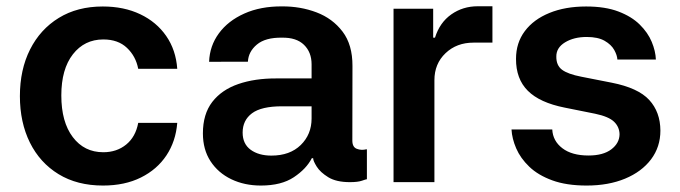

<svg xmlns="http://www.w3.org/2000/svg" viewBox="-20 -573 2138 604"><path d="M304 10.7Q222.7 10.7 164.1 -25.2Q105.5 -61.1 74 -124.6Q42.6 -188.2 42.6 -270.6Q42.6 -354 74.6 -417.4Q106.5 -480.8 165 -516.7Q223.4 -552.6 303.3 -552.6Q370 -552.6 421.2 -528.2Q472.3 -503.9 502.8 -459.9Q533.4 -415.8 537.6 -356.5H414.8Q407.3 -396 379.4 -422.4Q351.6 -448.9 305 -448.9Q245.7 -448.9 209.3 -402.2Q172.9 -355.5 172.9 -272.7Q172.9 -189.3 209 -141.7Q245 -94.1 305 -94.1Q347.3 -94.1 377 -118.3Q406.6 -142.4 414.8 -186.4H537.6Q533 -128.6 503.6 -84.2Q474.1 -39.8 423.3 -14.6Q372.5 10.7 304 10.7Z M800.8 10.7Q748.9 10.7 707.6 -9.2Q666.2 -29.1 642.2 -65.9Q618.3 -102.6 618.3 -153.4Q618.3 -214.1 647.7 -252.3Q677.2 -290.5 729.6 -308.6Q782 -326.7 850.5 -326.3H960.2V-370.7Q960.2 -408.7 936.3 -432Q912.3 -455.3 867.2 -454.5Q815 -455.3 788.2 -432.9Q761.4 -410.5 759.9 -378.9L637.8 -378.6Q639.6 -428.6 668.5 -468Q697.4 -507.5 748.6 -530.4Q799.7 -553.3 867.2 -552.9Q925.1 -553.3 975.7 -534.1Q1026.3 -514.9 1057.7 -473.5Q1089.1 -432.2 1088.8 -365.4L1088.4 -130.7Q1088.4 -110.1 1102.6 -104.8Q1116.8 -99.4 1132.1 -103.3H1134.2V-9.2Q1131.7 -9.2 1118.8 -4.6Q1105.8 0 1080.6 0Q1038 0 1012.8 -15.4Q987.6 -30.9 976.4 -48.8Q965.2 -66.8 965.2 -74.6V-75.3H960.9Q943.9 -41.9 904.5 -15.6Q865.1 10.7 800.8 10.7ZM833.8 -83.5Q892 -83.5 926.1 -116.8Q960.2 -150.2 960.2 -200.3V-238.6H867.2Q802.2 -238.6 772.7 -216.6Q743.3 -194.6 743.3 -155.9Q743.3 -120.4 768.5 -101.9Q793.7 -83.5 833.8 -83.5Z M1218 0V-545.5H1342.7V-454.5H1348.4Q1363.3 -502.1 1399.7 -527.7Q1436.1 -553.3 1483 -553.3H1529.1V-438.9H1469.5Q1416.5 -438.9 1381.6 -405.7Q1346.6 -372.5 1346.6 -320.7V0Z M2043.3 -385.7H1922.2Q1921.5 -399.1 1912.3 -415.8Q1903.1 -432.5 1882.1 -444.6Q1861.2 -456.7 1825.6 -456.7Q1785.5 -456.7 1757.6 -439.8Q1729.8 -422.9 1730.1 -394.9Q1729.8 -367.2 1748.2 -353.5Q1766.7 -339.8 1808.6 -331.7L1904.1 -312.9Q1987.6 -296.5 2022.4 -258.5Q2057.2 -220.5 2057.5 -162.3Q2057.5 -110.8 2028.1 -71.7Q1998.6 -32.7 1946.4 -11Q1894.2 10.7 1825.6 10.7Q1761.7 10.7 1717.2 -5.7Q1672.6 -22 1644.9 -48.7Q1617.2 -75.3 1603.9 -106.2Q1590.6 -137.1 1589.1 -165.8H1717.3Q1719.1 -129.6 1749.1 -106.7Q1779.1 -83.8 1831.3 -83.8Q1877.5 -83.8 1903.1 -103.2Q1928.6 -122.5 1929 -150.6Q1928.6 -173.7 1911.8 -190Q1894.9 -206.3 1852.3 -215.2L1756.7 -234.4Q1677.9 -250 1640.4 -287.5Q1603 -324.9 1603.3 -387.8Q1603.3 -438.2 1631 -475.1Q1658.7 -512.1 1708.5 -532.3Q1758.2 -552.6 1823.9 -552.6Q1883.9 -552.6 1925.4 -536.8Q1967 -521 1992.5 -495.7Q2018.1 -470.5 2030.2 -441.4Q2042.3 -412.3 2043.3 -385.7Z"/></svg>

Font: Inter Zeller Semi Bold
Style: Regular
Weight: 600
Designer: Rasmus Andersson; Joe Bland
Foundry: zeller
Version: Version 3.015;git-dec3a8cb1